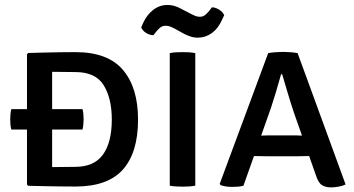

<svg xmlns="http://www.w3.org/2000/svg" viewBox="-20 -764 1455 790"><path d="M26.5 -231Q22 -248 22 -272.5Q22 -297 26.5 -315H91V-540.5L96 -546Q135 -547 164.8 -547.8Q194.5 -548.5 224 -549Q253.5 -549.5 290.5 -549.5Q424 -549.5 486 -476.2Q548 -403 548 -272Q548 -136.5 485.8 -66.5Q423.5 3.5 290.5 3.5Q253.5 3.5 224 3Q194.5 2.5 164.5 2Q134.5 1.5 96 0.5L91 -5V-231ZM440 -272Q440 -359.5 406.5 -413.5Q373 -467.5 290 -467.5Q263 -467.5 241 -468Q219 -468.5 194.5 -468.5V-315H319.5Q322 -304.5 323 -295Q324 -285.5 324 -273Q324 -250 319.5 -231H194.5V-76.5Q219 -76.5 241 -77Q263 -77.5 290 -77.5Q367 -77.5 403.5 -127.8Q440 -178 440 -272Z M678.5 -545.5Q690 -548 705.2 -548.8Q720.5 -549.5 731.5 -549.5Q743.5 -549.5 757.2 -548.8Q771 -548 783.5 -545.5V0Q771 2.5 757.2 3.2Q743.5 4 731.5 4Q720.5 4 705.2 3.2Q690 2.5 678.5 0ZM695.5 -648Q689.5 -651 680.8 -654.5Q672 -658 662.5 -658Q647 -658 637.5 -649.2Q628 -640.5 622.5 -633.5L611 -619Q596 -619.5 581.2 -628.5Q566.5 -637.5 561 -651.5L569.5 -670.5Q584.5 -703.5 610.5 -723.5Q636.5 -743.5 669 -743.5Q686 -743.5 701 -738.5Q716 -733.5 725 -728L768.5 -705.5Q774 -702.5 783 -698.8Q792 -695 802 -695Q816 -695 825 -703Q834 -711 841 -719.5L852 -734Q867 -733.5 881.8 -724.2Q896.5 -715 902.5 -701.5L893.5 -682.5Q878 -647 851.8 -628Q825.5 -609 794 -609Q777.5 -609 763.2 -614Q749 -619 738 -624.5Z M1077.5 -121Q1071.5 -121 1053.8 -121.5Q1036 -122 1025 -122L981.5 0.5Q963 5 936.5 5Q906 5 887.5 -2.5L884 -7.5L1083.5 -545.5Q1096.5 -548 1114.5 -549.2Q1132.5 -550.5 1146 -550.5Q1158 -550.5 1174.5 -549.2Q1191 -548 1204.5 -545.5L1402 -5Q1390 1 1373 4Q1356 7 1342 7Q1320.5 7 1305.5 -1.8Q1290.5 -10.5 1280.5 -41L1252 -122Q1242 -122 1225 -121.5Q1208 -121 1202 -121ZM1095 -320.5 1054.5 -206Q1065 -206.5 1079.2 -206.8Q1093.5 -207 1099 -207H1183Q1188.5 -207 1200.8 -206.8Q1213 -206.5 1222.5 -206L1189 -301.5Q1178 -334 1164.5 -379.2Q1151 -424.5 1141 -458.5H1136.5Q1127.5 -426 1115.8 -386.5Q1104 -347 1095 -320.5Z"/></svg>

Font: Signika SC
Style: Regular
Weight: 400
Designer: Anna Giedryś
Foundry: Anna Giedryś
Version: Version 2.000; ttfautohint (v1.8.3) -l 8 -r 50 -G 200 -x 9 -